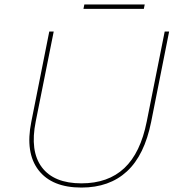

<svg xmlns="http://www.w3.org/2000/svg" viewBox="-20 -842 808 865"><path d="M347 3Q214 3 153.5 -75.5Q93 -154 121 -293L202 -700H222L141 -295Q114 -161 168.5 -88.5Q223 -16 347 -16Q467 -16 540 -84.5Q613 -153 641 -294L722 -700H742L661 -293Q631 -143 552 -70Q473 3 347 3ZM356 -802 360 -822H632L628 -802Z"/></svg>

Font: Montserrat Thin
Style: Italic
Weight: 100
Italic angle: -11.3°
Designer: Julieta Ulanovsky
Foundry: Julieta Ulanovsky
Version: Version 9.000; ttfautohint (v1.8.4.7-5d5b)